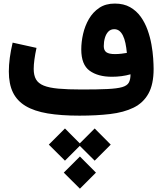

<svg xmlns="http://www.w3.org/2000/svg" viewBox="-20 -665 934 1104"><path d="M260.7 166.5 353.5 258.8 445.8 166.5 353.5 73.7ZM431.6 166.5 524.4 258.8 616.7 166.5 524.4 73.7ZM346.7 327.6 439.5 419.9 531.7 327.6 439.5 234.9ZM730.5 -237.8Q730.5 -207.5 720.7 -189.9Q710.9 -172.4 682.4 -164.1Q653.8 -155.8 597.7 -153.1Q541.5 -150.4 449.2 -150.4Q369.1 -150.4 315.7 -155.3Q262.2 -160.2 231.2 -172.9Q200.2 -185.5 187 -208.7Q173.8 -231.9 173.8 -268.6Q173.8 -292.5 178 -323.2Q182.1 -354 189.9 -389.6L52.7 -419.9Q30.8 -327.6 30.8 -253.9Q30.8 -182.1 54.4 -133.5Q78.1 -85 127.4 -55.4Q176.8 -25.9 253.7 -12.9Q330.6 0 437 0Q534.7 0 613.3 -9.3Q691.9 -18.6 747.8 -45.9Q803.7 -73.2 833.5 -126.7Q863.3 -180.2 863.3 -268.6Q863.3 -293 860.8 -329.8Q858.4 -366.7 850.8 -409.2Q843.3 -451.7 828.4 -493.2Q813.5 -534.7 789.1 -568.8Q764.6 -603 728 -623.8Q691.4 -644.5 640.1 -644.5Q587.4 -644.5 550.8 -619.9Q514.2 -595.2 491.2 -555.7Q468.3 -516.1 457.8 -470Q447.3 -423.8 447.3 -380.9Q447.3 -293 495.4 -258.3Q543.5 -223.6 623 -223.6Q651.9 -223.6 678.5 -227.1Q705.1 -230.5 730.5 -237.8ZM709.5 -360.8Q696.3 -358.4 678 -356.2Q659.7 -354 640.6 -354Q606.9 -354 591.8 -364.5Q576.7 -375 576.7 -399.9Q576.7 -425.3 583.3 -447.5Q589.8 -469.7 603 -483.4Q616.2 -497.1 636.7 -497.1Q653.8 -497.1 666 -487.5Q678.2 -478 687 -460.2Q695.8 -442.4 701.2 -417.2Q706.5 -392.1 709.5 -360.8Z"/></svg>

Font: Estedad-FD-VF Thin
Style: Regular
Weight: 100
Designer: Amin Abedi
Version: Version 5.0